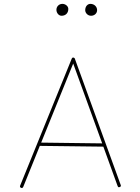

<svg xmlns="http://www.w3.org/2000/svg" viewBox="-20 -944 712 977"><path d="M86.9 11.7C88.4 12.2 89.8 12.7 91.3 12.7C94.2 12.7 96.7 10.7 98.1 7.3L182.6 -201.7L505.9 -197.8L578.6 2.9C580.1 6.8 582 8.8 585.4 8.8C586.4 8.8 587.9 8.3 589.4 7.8C593.3 6.3 595.2 4.4 595.2 1C595.2 0 594.7 -1.5 594.2 -2.9L360.8 -645.5C360.4 -647.5 358.9 -648.9 356.9 -649.9C355 -650.9 353.5 -651.4 352.1 -651.4C349.1 -651.4 346.7 -649.4 345.2 -646L82.5 0.5C82 2 81.5 3.4 81.5 4.9C81.5 7.8 83.5 10.3 86.9 11.7ZM500 -214.4 189.5 -218.3 352.5 -620.6ZM474.1 -892.6C474.1 -909.7 460 -924.3 439.9 -924.3C425.8 -924.3 413.6 -911.6 413.6 -892.1C413.6 -878.9 425.8 -863.8 443.4 -863.8C459.5 -863.8 474.1 -875 474.1 -892.6ZM327.6 -898.4C327.6 -912.6 313 -924.3 297.4 -924.3C280.3 -924.3 267.1 -911.1 267.1 -894C267.1 -878.4 278.8 -863.8 293 -863.8C314 -863.8 327.6 -877.4 327.6 -898.4Z"/></svg>

Font: Mikhak Thin
Style: Regular
Weight: 100
Designer: Amin Abedi
Version: Version 3.2